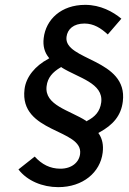

<svg xmlns="http://www.w3.org/2000/svg" viewBox="-20 -697 533 791"><path d="M229 -419C229 -419 233 -421 233 -421C233 -421 234 -419 234 -419C303 -376 407 -355 397 -275C392 -238 372 -216 339 -199C339 -199 337 -197 337 -197C337 -197 335 -199 335 -199C267 -243 162 -263 172 -342C176 -377 197 -400 229 -419ZM331 -677C232 -677 169 -617 160 -540C156 -507 164 -481 180 -461L183 -457L178 -454C126 -426 87 -381 81 -329C59 -148 323 -167 310 -63C306 -28 275 -2 229 -2C186 -2 152 -20 123 -52L56 1C92 48 155 74 220 74C322 74 393 13 403 -68C407 -100 401 -125 388 -145L385 -149L390 -152C445 -182 479 -220 486 -279C508 -456 242 -447 254 -545C258 -577 283 -600 328 -600C366 -600 396 -581 424 -555L480 -620C445 -649 394 -677 331 -677Z"/></svg>

Font: Falling Sky
Style: LightObl
Weight: 400
Designer: Paul D. Hunt
Foundry: Adobe Systems Incorporated
Version: Version 1.02